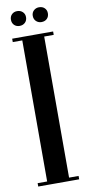

<svg xmlns="http://www.w3.org/2000/svg" viewBox="-93 -858 404 894"><g transform="rotate(-10 109.0 -411.0)"><path d="M57.2 -699H160.8V0H57.2ZM12.2 -683V-699H57.2V-683ZM160.8 -683V-699H205.8V-683ZM160.8 0V-16H205.8V0ZM12.2 0V-16H57.2V0ZM21.8 -787Q21.8 -802.2 31.8 -811.9Q41.8 -821.5 57.1 -821.5Q72.5 -821.5 82.9 -811.8Q93.2 -802.1 93.2 -787Q93.2 -771 82.9 -761.2Q72.5 -751.5 57.1 -751.5Q41.8 -751.5 31.8 -761.2Q21.8 -771 21.8 -787ZM125 -787Q125 -802.2 135.4 -811.9Q145.8 -821.5 160.3 -821.5Q176.5 -821.5 186.5 -811.8Q196.5 -802.1 196.5 -787Q196.5 -771 186.5 -761.2Q176.5 -751.5 160.3 -751.5Q145.8 -751.5 135.4 -761.2Q125 -771 125 -787Z"/></g></svg>

Font: Emberly Black
Style: Regular
Weight: 900
Designer: Rajesh Rajput
Foundry: Rajesh Rajput
Version: Version 1.000